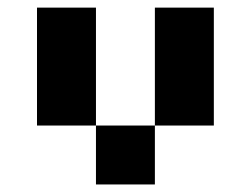

<svg xmlns="http://www.w3.org/2000/svg" viewBox="-20 -489 665 509"><path d="M234.4 -468.8V-156.2H390.6V-468.8H546.9V-156.2H390.6V0H234.4V-156.2H78.1V-468.8Z"/></svg>

Font: Sorena-Fanum Normal
Style: Regular
Weight: 400
Designer: Mohammad Darvishi
Version: Version 1.000;March 20, 2024;FontCreator 15.0.0.2958 64-bit